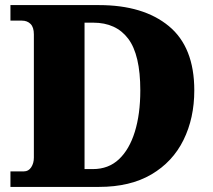

<svg xmlns="http://www.w3.org/2000/svg" viewBox="-20 -734 836 754"><path d="M21 0V-61H74Q92 -61 102.5 -77Q113 -93 113 -115V-599Q113 -627 100 -640Q87 -653 66 -653H21V-714H369Q543 -714 643 -631.5Q743 -549 743 -379Q743 -270 700.5 -184Q658 -98 574.5 -49Q491 0 369 0ZM345 -70Q406 -70 447 -108.5Q488 -147 509.5 -216.5Q531 -286 531 -379Q531 -519 483.5 -582Q436 -645 346 -645H312V-70Z"/></svg>

Font: Noto Serif Tamil Black
Style: Regular
Weight: 900
Designer: Indian Type Foundry, Tom Grace, and the Monotype Design Team
Foundry: Monotype Imaging Inc.
Version: Version 2.004; ttfautohint (v1.8.4.7-5d5b)